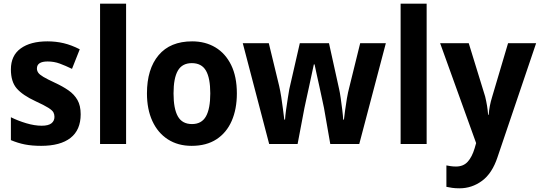

<svg xmlns="http://www.w3.org/2000/svg" viewBox="-20 -780 2925 1040"><path d="M417 -161Q417 -76 362 -33Q307 10 203 10Q153 10 115 2.5Q77 -5 39 -21V-145Q77 -126 122 -112.5Q167 -99 206 -99Q242 -99 258.5 -112Q275 -125 275 -147Q275 -160 269.5 -171Q264 -182 242 -196Q220 -210 172 -232Q103 -264 71 -300.5Q39 -337 39 -404Q39 -479 92 -517.5Q145 -556 237 -556Q283 -556 325 -546Q367 -536 412 -513L370 -407Q335 -424 304 -435.5Q273 -447 238 -447Q180 -447 180 -409Q180 -397 187 -386.5Q194 -376 215 -363.5Q236 -351 279 -331Q320 -312 351 -290.5Q382 -269 399.5 -238.5Q417 -208 417 -161Z M663 0H522V-760H663Z M1263 -274Q1263 -189 1235 -125Q1207 -61 1152.5 -25.5Q1098 10 1018 10Q944 10 889.5 -25Q835 -60 805.5 -124Q776 -188 776 -274Q776 -406 839 -481Q902 -556 1021 -556Q1092 -556 1146.5 -523.5Q1201 -491 1232 -428Q1263 -365 1263 -274ZM920 -274Q920 -191 943.5 -149.5Q967 -108 1020 -108Q1072 -108 1095.5 -149.5Q1119 -191 1119 -274Q1119 -357 1095.5 -397.5Q1072 -438 1019 -438Q967 -438 943.5 -397.5Q920 -357 920 -274Z M1735 -195Q1732 -210 1725 -242Q1718 -274 1710 -311.5Q1702 -349 1694.5 -381.5Q1687 -414 1684 -431H1680Q1676 -413 1669 -380Q1662 -347 1654 -310Q1646 -273 1639 -241.5Q1632 -210 1629 -195L1592 0H1438L1295 -546H1436L1492 -315Q1498 -289 1503.5 -254.5Q1509 -220 1513 -187Q1517 -154 1520 -132H1524Q1525 -152 1529.5 -184.5Q1534 -217 1539 -248.5Q1544 -280 1547 -297L1604 -546H1762L1817 -297Q1821 -280 1825.5 -248.5Q1830 -217 1834 -184.5Q1838 -152 1839 -132H1843Q1845 -149 1849 -180.5Q1853 -212 1859 -246.5Q1865 -281 1872 -307L1931 -546H2070L1926 0H1769Z M2291 0H2150V-760H2291Z M2364 -546H2519L2608 -257Q2614 -232 2618 -208Q2622 -184 2624 -158H2627Q2629 -184 2633.5 -207Q2638 -230 2646 -256L2732 -546H2884L2675 71Q2646 159 2591 199.5Q2536 240 2469 240Q2446 240 2429 237.5Q2412 235 2398 232V116Q2408 118 2421.5 120Q2435 122 2450 122Q2490 122 2513.5 96Q2537 70 2551 23L2559 -5Z"/></svg>

Font: Noto Sans Sinhala SemiCondensed
Style: Bold
Weight: 700
Width: 4
Designer: Jelle Bosma - Monotype Design Team
Foundry: Monotype Imaging Inc.
Version: Version 2.006; ttfautohint (v1.8.4.7-5d5b)